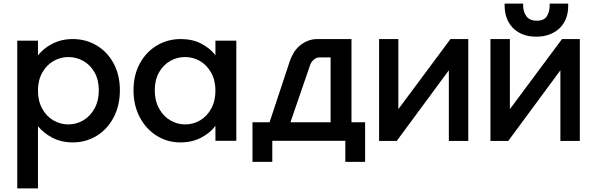

<svg xmlns="http://www.w3.org/2000/svg" viewBox="-20 -775 3294 1057"><path d="M189 -470Q218 -508 268 -534Q318 -560 381 -560Q453 -560 512.5 -524.5Q572 -489 606 -425Q640 -361 640 -278Q640 -195 606 -129.5Q572 -64 512.5 -27.5Q453 9 381 9Q318 9 269 -16.5Q220 -42 189 -80V262H75V-551H189ZM524 -278Q524 -335 500.5 -376.5Q477 -418 438.5 -439.5Q400 -461 356 -461Q313 -461 274.5 -439Q236 -417 212.5 -375Q189 -333 189 -276Q189 -219 212.5 -176.5Q236 -134 274.5 -112Q313 -90 356 -90Q400 -90 438.5 -112.5Q477 -135 500.5 -178Q524 -221 524 -278Z M715 -278Q715 -361 749.5 -425Q784 -489 843.5 -524.5Q903 -560 975 -560Q1040 -560 1088.5 -534.5Q1137 -509 1166 -471V-551H1281V0H1166V-82Q1137 -43 1087 -17Q1037 9 973 9Q902 9 843 -27.5Q784 -64 749.5 -129.5Q715 -195 715 -278ZM1166 -276Q1166 -333 1142.5 -375Q1119 -417 1081 -439Q1043 -461 999 -461Q955 -461 917 -439.5Q879 -418 855.5 -376.5Q832 -335 832 -278Q832 -221 855.5 -178Q879 -135 917.5 -112.5Q956 -90 999 -90Q1043 -90 1081 -112Q1119 -134 1142.5 -176.5Q1166 -219 1166 -276Z M1370 -102H1464L1576 -440Q1584 -463 1597 -484.5Q1610 -506 1629 -522.5Q1648 -539 1673 -549.5Q1698 -560 1729 -560H1915V-102H1990V116H1881V0H1479V116H1370ZM1800 -102V-459H1738Q1722 -459 1707 -446Q1692 -433 1687 -416L1579 -102Z M2067 -560H2173V-174L2460 -560H2558V1H2451V-388L2164 1H2067Z M2860 -755V-745Q2860 -710 2878 -685.5Q2896 -661 2935 -661Q2975 -661 2990.5 -685.5Q3006 -710 3006 -745V-755H3108V-740Q3108 -705 3096.5 -674.5Q3085 -644 3062.5 -621.5Q3040 -599 3007 -586Q2974 -573 2932 -573Q2888 -573 2855 -587Q2822 -601 2800.5 -624.5Q2779 -648 2768.5 -679Q2758 -710 2758 -745V-755ZM2680 -560H2787V-174L3074 -560H3172V1H3065V-388L2778 1H2680Z"/></svg>

Font: Poppins Cyr Med
Style: Regular
Weight: 500
Designer: Ninad Kale (Devanagari), Jonny Pinhorn (Latin)
Foundry: Indian Type Foundry
Version: 4.004